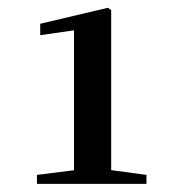

<svg xmlns="http://www.w3.org/2000/svg" viewBox="-20 -938 445 487"><path d="M73.7 -471.7V-494.4L173.4 -506.9H259L351.5 -494.4V-471.7ZM167.7 -471.7V-861.1L82 -848.8V-877.7L253.8 -918.3L262 -912.3V-471.7Z"/></svg>

Font: Noto Serif TC
Style: Regular
Weight: 200
Designer: Ryoko NISHIZUKA 西塚涼子 (kana & ideographs); Frank Grießhammer (Latin, Greek & Cyrillic); Wenlong ZHANG 张文龙 (bopomofo); San
Foundry: Adobe
Version: Version 2.001;hotconv 1.1.0;makeotfexe 2.6.0